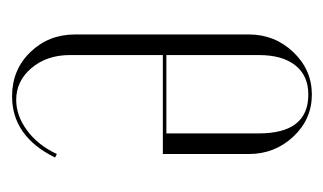

<svg xmlns="http://www.w3.org/2000/svg" viewBox="-132 -410 549 326"><g transform="rotate(-90 143.0 -247.5)"><path d="M247 -100Q247 -56 217 -24.5Q187 7 145 7Q103 7 73.5 -24.5Q44 -56 44 -100V-246H212V-404Q212 -443 190 -469Q168 -495 136 -495Q109 -495 84 -476.5Q59 -458 44 -426L38 -429Q74 -502 142 -502Q187 -502 217 -471Q247 -440 247 -395ZM79 -240V-83Q79 1 145 1Q177 1 194.5 -21Q212 -43 212 -83V-240Z"/></g></svg>

Font: Moniqa ExtLt Narrow Display
Style: Regular
Weight: 200
Width: 4
Designer: Rajesh Rajput
Foundry: Rajesh Rajput
Version: Version 1.000